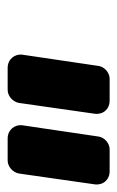

<svg xmlns="http://www.w3.org/2000/svg" viewBox="80 -820 313 514"><g transform="rotate(90 237.0 -563.5)"><path d="M256 -457 285 -660C288 -682 273 -700 250 -700H191C175 -700 159 -686 157 -670L127 -467C124 -445 140 -427 162 -427H221C238 -427 253 -441 256 -457ZM445 -457 474 -660C477 -682 462 -700 439 -700H380C364 -700 348 -686 346 -670L316 -467C313 -445 329 -427 351 -427H410C427 -427 442 -441 445 -457Z"/></g></svg>

Font: Trueno
Style: RoundBdIt
Weight: 700
Designer: Julieta Ulanovsky, Jasper
Foundry: Julieta Ulanovsky, Cannot Into Space Fonts
Version: Version 3.001